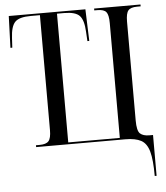

<svg xmlns="http://www.w3.org/2000/svg" viewBox="-60 -767 890 1031"><g transform="rotate(-5 384.5 -252.0)"><path d="M732 210Q732 123 719.5 78Q707 33 676.5 16.5Q646 0 592 0H111V-10H131Q166 -10 179.5 -25.5Q193 -41 193 -84V-704H144Q81 -704 58.5 -680.5Q36 -657 33 -594L30 -543H20L26 -714H439L445 -543H435L432 -594Q429 -657 406.5 -680.5Q384 -704 324 -704H285V-10H563V-629Q563 -673 550.5 -688.5Q538 -704 503 -704H486V-714H736V-704H717Q682 -704 669 -688.5Q656 -673 656 -629V-96Q656 -40 672.5 -25Q689 -10 722 -10H742V210Z"/></g></svg>

Font: Noto Serif Display Condensed
Style: Regular
Weight: 400
Width: 3
Designer: Monotype Design Team
Foundry: Monotype Imaging Inc.
Version: Version 2.009